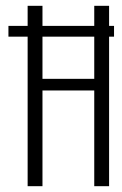

<svg xmlns="http://www.w3.org/2000/svg" viewBox="-20 -640 419 660"><path d="M9 -514V-551H372V-514ZM75 -620H126V-369H304V-620H355V0H304V-329H126V0H75Z"/></svg>

Font: Smooch Sans Thin
Style: Regular
Weight: 400
Version: Version 1.010